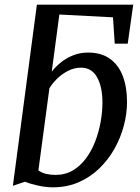

<svg xmlns="http://www.w3.org/2000/svg" viewBox="-20 -790 600 820"><path d="M206 10Q175 10 141.8 2.5Q108.5 -5 87 -14L35 3.5L137.5 -770H549L525.5 -603.5H470L462.5 -716L233.5 -728L201 -484Q216.5 -504.5 239.8 -523.2Q263 -542 292.5 -553.8Q322 -565.5 356.5 -565.5Q412.5 -565.5 449.2 -539.2Q486 -513 504.2 -465.8Q522.5 -418.5 522.5 -355Q522.5 -304.5 508.8 -252.8Q495 -201 468.5 -154Q442 -107 403.5 -70Q365 -33 315.5 -11.5Q266 10 206 10ZM217 -43Q258.5 -43 290.8 -62Q323 -81 347 -113.2Q371 -145.5 386.5 -185.8Q402 -226 409.8 -269.2Q417.5 -312.5 417.5 -352.5Q417.5 -420 394.2 -460.5Q371 -501 326.5 -501Q296.5 -501 269.8 -487Q243 -473 222.8 -452.8Q202.5 -432.5 191 -413L144 -62.5Q158.5 -51.5 177.8 -47.2Q197 -43 217 -43Z"/></svg>

Font: Merriweather 24pt
Style: Italic
Weight: 400
Italic angle: -7.8°
Designer: Eben Sorkin
Foundry: Eben Sorkin
Version: Version 2.101